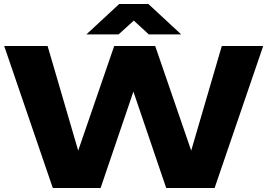

<svg xmlns="http://www.w3.org/2000/svg" viewBox="-20 -940 1337 960"><path d="M244 0 1 -710H218L371 -187L551 -710H756L936 -187L1089 -710H1296L1053 0H811L647 -482L483 0ZM412 -768 576 -920H722L886 -768H724L649 -837L573 -768Z"/></svg>

Font: Special Gothic Expanded One
Style: Regular
Weight: 400
Designer: Alistair McCready
Foundry: Monolith
Version: Version 1.010; ttfautohint (v1.8.4.7-5d5b)